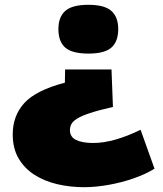

<svg xmlns="http://www.w3.org/2000/svg" viewBox="-20 -573 678 799"><path d="M472 -452Q472 -400 443.5 -375Q415 -350 348 -350Q280 -350 251.5 -375Q223 -400 223 -452Q223 -502 251.5 -527.5Q280 -553 348 -553Q415 -553 443.5 -527.5Q472 -502 472 -452ZM444 -284 450 -128Q389 -114 353 -102Q317 -90 299.5 -78.5Q282 -67 276.5 -55.5Q271 -44 271 -31Q271 -3 297 9.5Q323 22 368 22Q412 22 462 7.5Q512 -7 565 -33L623 129Q586 152 535.5 169.5Q485 187 431 196.5Q377 206 330 206Q272 206 218.5 193.5Q165 181 123.5 154.5Q82 128 57.5 86.5Q33 45 33 -14Q33 -91 81 -144Q129 -197 250 -229L251 -284Z"/></svg>

Font: Georama Extended ExtraBold
Style: Regular
Weight: 800
Width: 7
Designer: Jean-Baptiste Levee
Foundry: Production Type
Version: Version 1.000